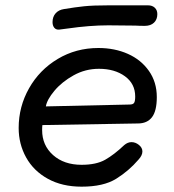

<svg xmlns="http://www.w3.org/2000/svg" viewBox="-20 -694 651 720"><path d="M50 -214Q50 -294 89 -363Q128 -432 196.5 -473Q265 -514 349 -514Q410 -514 459.5 -492Q509 -470 538.5 -428Q568 -386 568 -330Q568 -278 550 -254.5Q532 -231 497 -231L139 -225Q138 -218 138 -206Q138 -149 179 -112.5Q220 -76 286 -76Q341 -76 374.5 -95Q408 -114 446 -150Q459 -161 473 -161Q488 -161 501 -150.5Q514 -140 514 -126Q514 -111 499 -95Q463 -53 415.5 -23.5Q368 6 286 6Q213 6 159.5 -23.5Q106 -53 78 -103.5Q50 -154 50 -214ZM466 -302Q479 -302 483 -308.5Q487 -315 487 -332Q487 -380 448.5 -408Q410 -436 351 -436Q300 -436 256 -411.5Q212 -387 184 -353.5Q156 -320 152 -295ZM177 -611Q177 -631 188.5 -644Q200 -657 220 -660Q262 -667 295.5 -670.5Q329 -674 388 -674H535Q551 -674 560.5 -665Q570 -656 570 -641Q570 -621 557.5 -609Q545 -597 523 -597Q503 -597 488 -598L386 -599Q317 -599 233 -587L202 -583Q190 -582 183.5 -590Q177 -598 177 -611Z"/></svg>

Font: Mali Medium
Style: Italic
Weight: 500
Italic angle: -10°
Version: Version 1.000; ttfautohint (v1.6)